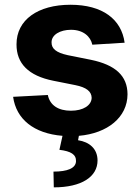

<svg xmlns="http://www.w3.org/2000/svg" viewBox="-20 -573 602 823"><path d="M36.2 -158C49.4 -62.5 124.6 -0.7 247.9 9.2L234.7 69.2C284.1 75.3 306.8 89.1 305.8 118.3C304.7 148.4 268.8 162.6 209.2 162.6L210.6 230.1C329.5 230.1 398.4 185 398.1 114.3C397.7 64.6 363.3 35.5 314.6 28.1L318.2 9.2C441.1 -1.4 526.3 -70.3 526.6 -169C526.3 -247.9 474.8 -295.1 369 -316.8L270.2 -336.6C219.5 -347.7 200.6 -365.1 201 -391.3C200.6 -424 237.6 -445.3 284.4 -445.3C337 -445.3 368.3 -416.5 375.7 -381.4L514.2 -389.9C500.7 -490.4 419.7 -552.6 282 -552.6C142.4 -552.6 50.4 -487.9 50.8 -382.8C50.4 -301.1 101.9 -248.2 208.5 -226.9L302.9 -208.1C350.5 -198.5 372.2 -181.1 372.9 -153.8C372.2 -121.4 337 -98.4 284.1 -98.4C230.1 -98.4 194.2 -121.4 185 -165.8Z"/></svg>

Font: Inter-Hewn
Style: Bold
Weight: 700
Designer: Rasmus Andersson
Foundry: rsms
Version: Version 3.012;git-f93a4a705